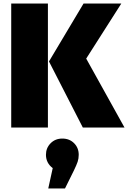

<svg xmlns="http://www.w3.org/2000/svg" viewBox="-20 -716 719 1078"><path d="M249 -696V0H43V-696ZM661 -696 464 -387 679 0H445L255 -371L449 -696ZM422 153Q422 174 416 192Q410 210 395 241L345 342H251L276 228Q238 199 238 153Q238 115 264 88.5Q290 62 330 62Q370 62 396 88Q422 114 422 153Z"/></svg>

Font: Fira Sans Black
Style: Regular
Weight: 900
Designer: Carrois Corporate & Edenspiekermann AG
Foundry: Carrois Corporate GbR & Edenspiekermann AG
Version: Version 4.203